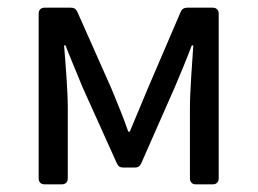

<svg xmlns="http://www.w3.org/2000/svg" viewBox="-20 -482 674 502"><path d="M81.1 -446.3V-15.6C81.1 -5.9 86.9 0 96.7 0H141.6C151.4 0 157.2 -5.9 157.2 -15.6V-201.2C157.2 -243.2 151.4 -316.4 147.5 -363.3H151.4C165 -327.1 182.6 -287.1 196.3 -252.9L285.2 -55.7C289.1 -46.9 293.9 -43.9 302.7 -43.9H332C340.8 -43.9 345.7 -46.9 349.6 -55.7L436.5 -252.9C451.2 -287.1 467.8 -327.1 481.4 -363.3H485.4C482.4 -316.4 476.6 -243.2 476.6 -201.2V-15.6C476.6 -5.9 482.4 0 492.2 0H536.1C545.9 0 551.8 -5.9 551.8 -15.6V-446.3C551.8 -456.1 545.9 -461.9 536.1 -461.9H469.7C460.9 -461.9 455.1 -458 452.1 -450.2L366.2 -250L319.3 -137.7H315.4C302.7 -174.8 287.1 -211.9 271.5 -250L182.6 -450.2C178.7 -459 173.8 -461.9 165 -461.9H96.7C86.9 -461.9 81.1 -456.1 81.1 -446.3Z"/></svg>

Font: Ed Sans Neue
Style: Regular
Weight: 400
Designer: Stephen Hutchings
Version: Version 1.004;PS 001.004;hotconv 1.0.88;makeotf.lib2.5.64775